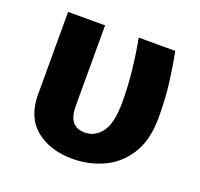

<svg xmlns="http://www.w3.org/2000/svg" viewBox="-103 -659 821 790"><g transform="rotate(20 307.5 -264.0)"><path d="M535.9 -544.6Q548.2 -483.6 556.9 -414.4Q565.6 -345.1 565.6 -262.6Q565.6 -165.6 527.2 -103.8Q488.7 -42.1 425.9 -12.3Q363.1 17.4 289.2 17.4Q191.3 17.4 129 -33.1Q66.7 -83.6 66.7 -184.1V-544.6H228.7V-194.4Q228.7 -144.1 247.2 -122.8Q265.6 -101.5 300.5 -101.5Q345.6 -101.5 374.6 -141Q403.6 -180.5 403.6 -271.8Q403.6 -339 395.9 -409.7Q388.2 -480.5 375.9 -544.6Z"/></g></svg>

Font: FiraCode Nerd Font Mono
Style: Bold
Weight: 700
Monospace: yes
Designer: Carrois Corporate, Edenspiekermann AG, Nikita Prokopov
Foundry: Carrois Corporate, Edenspiekermann AG, Nikita Prokopov
Version: Version 6.002;Nerd Fonts 3.3.0